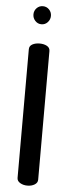

<svg xmlns="http://www.w3.org/2000/svg" viewBox="-61 -953 361 984"><g transform="rotate(5 119.0 -461.5)"><path d="M66 -35V-697Q66 -714 81.5 -722.5Q97 -731 119 -731Q141 -731 156.5 -722.5Q172 -714 172 -697V-35Q172 -19 156.5 -9.5Q141 0 119 0Q98 0 82 -9.5Q66 -19 66 -35ZM87 -844Q74 -858 74 -877Q74 -896 87 -909.5Q100 -923 119 -923Q138 -923 151 -909.5Q164 -896 164 -877Q164 -858 151 -844Q138 -830 119 -830Q100 -830 87 -844Z"/></g></svg>

Font: TerminalDosisSemiBold
Style: Bold
Weight: 600
Designer: EdgarTolentino, PabloImpallari, IginoMarini
Foundry: EdgarTolentino, PabloImpallari, IginoMarini
Version: Version 1.006